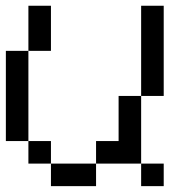

<svg xmlns="http://www.w3.org/2000/svg" viewBox="-20 -635 655 655"><path d="M153.8 0V-76.9H307.7V0ZM461.5 0V-76.9H538.5V0ZM76.9 -76.9V-153.8H153.8V-76.9ZM307.7 -76.9V-153.8H384.6V-307.7H461.5V-76.9ZM0 -153.8V-461.5H76.9V-153.8ZM76.9 -461.5V-615.4H153.8V-461.5ZM461.5 -307.7V-615.4H538.5V-307.7Z"/></svg>

Font: Mintsoda - Lime Green 13x16
Style: Regular
Weight: 400
Designer: Mintsoda-15
Version: Version 1.0